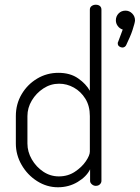

<svg xmlns="http://www.w3.org/2000/svg" viewBox="-20 -786 591 812"><path d="M225 6Q178 6 137 -20Q96 -46 71.5 -88.5Q47 -131 47 -179V-295Q47 -346 71.5 -387.5Q96 -429 137 -453.5Q178 -478 227 -478Q277 -478 310.5 -454.5Q344 -431 360 -402V-745Q360 -755 367.5 -760.5Q375 -766 385 -766Q396 -766 402.5 -760.5Q409 -755 409 -745V-21Q409 -13 402.5 -6.5Q396 0 385 0Q376 0 368.5 -6.5Q361 -13 361 -21V-70Q346 -39 308.5 -16.5Q271 6 225 6ZM229 -40Q267 -40 296.5 -59.5Q326 -79 343 -104Q360 -129 360 -145V-295Q360 -338 341 -368.5Q322 -399 292.5 -415.5Q263 -432 230 -432Q194 -432 163.5 -412Q133 -392 114.5 -361Q96 -330 96 -295V-179Q96 -144 114.5 -112Q133 -80 163 -60Q193 -40 229 -40ZM498 -585Q491 -585 484.5 -589.5Q478 -594 478 -603Q478 -607 480 -610L499 -661Q486 -665 478 -676Q470 -687 470 -700Q470 -717 481.5 -729Q493 -741 511 -741Q527 -741 539 -729Q551 -717 551 -700Q551 -695 548 -684Q545 -673 540.5 -659Q536 -645 529 -629Q522 -613 514 -596Q512 -591 507.5 -588Q503 -585 498 -585Z"/></svg>

Font: Dosis Light
Style: Regular
Weight: 300
Designer: EdgarTolentino, PabloImpallari, IginoMarini
Foundry: EdgarTolentino, PabloImpallari, IginoMarini
Version: Version 3.001; ttfautohint (v1.8.2)